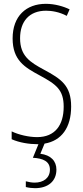

<svg xmlns="http://www.w3.org/2000/svg" viewBox="-20 -744 434 1004"><path d="M275 143C275 98 246 67 191 60L213 7C302 -8 352 -77 352 -187C352 -297 300 -331 209 -380C137 -419 85 -451 85 -544C85 -632 133 -688 221 -688C249 -688 290 -682 329 -661L344 -695C314 -710 267 -724 220 -724C117 -724 46 -660 46 -543C46 -429 109 -392 187 -350C274 -303 313 -275 313 -186C313 -90 268 -27 174 -27C131 -27 78 -39 41 -57V-16C81 2 133 10 175 10C177 10 179 10 181 10L152 81C204 84 241 99 241 143C241 187 207 211 161 211C147 211 129 208 115 204V234C130 238 149 240 163 240C232 240 275 203 275 143Z"/></svg>

Font: Noto Sans ExtraCondensed ExtraLight
Style: Regular
Weight: 200
Width: 2
Designer: Monotype Design Team
Foundry: Monotype Imaging Inc.
Version: Version 2.013